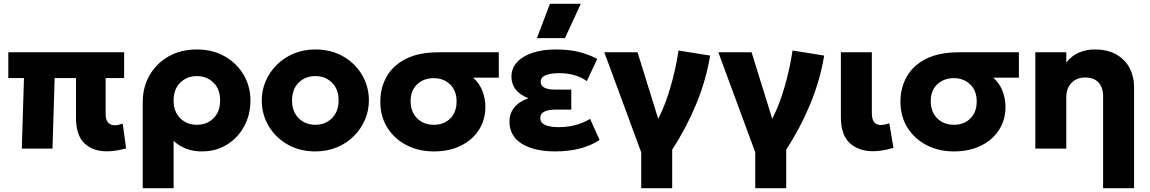

<svg xmlns="http://www.w3.org/2000/svg" viewBox="-20 -787 6090 1017"><path d="M546 14.5Q472 14.5 427.2 -27.8Q382.5 -70 382.5 -164.5V-373.5H269.5L258 0H95.5L107 -373.5H24V-510H637.5V-373.5H539.5V-185Q539.5 -152 552.5 -137.8Q565.5 -123.5 588 -123.5Q598 -123.5 608.5 -125.8Q619 -128 630 -132L648 -1Q592.5 14.5 546 14.5Z M736 210V-245.5Q736 -325 772.2 -388.2Q808.5 -451.5 873 -488.2Q937.5 -525 1022.5 -525Q1107 -525 1171 -488.2Q1235 -451.5 1270.8 -390.2Q1306.5 -329 1306.5 -255Q1306.5 -179 1273.2 -117.8Q1240 -56.5 1182 -20.8Q1124 15 1049 15Q959.5 15 899.5 -41V210ZM1022.5 -126Q1076 -126 1111 -160.8Q1146 -195.5 1146 -255Q1146 -314.5 1110.8 -349.2Q1075.5 -384 1022.5 -384Q970 -384 934.8 -349.2Q899.5 -314.5 899.5 -255Q899.5 -195.5 934.5 -160.8Q969.5 -126 1022.5 -126Z M1650.5 15Q1567 15 1503 -21.8Q1439 -58.5 1402.8 -120Q1366.5 -181.5 1366.5 -255Q1366.5 -308.5 1387.2 -357Q1408 -405.5 1446 -443.5Q1484 -481.5 1536 -503.2Q1588 -525 1650.5 -525Q1734 -525 1797.8 -488.2Q1861.5 -451.5 1897.8 -390Q1934 -328.5 1934 -255Q1934 -201.5 1913.2 -153Q1892.5 -104.5 1854.8 -66.5Q1817 -28.5 1765 -6.8Q1713 15 1650.5 15ZM1650.5 -126Q1703 -126 1738.2 -160.8Q1773.5 -195.5 1773.5 -255Q1773.5 -314.5 1738.5 -349.2Q1703.5 -384 1650.5 -384Q1597 -384 1562 -349.2Q1527 -314.5 1527 -255Q1527 -195.5 1562.2 -160.8Q1597.5 -126 1650.5 -126Z M2277.5 15Q2197 15 2133 -18.2Q2069 -51.5 2031.8 -110.8Q1994.5 -170 1994.5 -248.5Q1994.5 -322 2028 -381.2Q2061.5 -440.5 2130 -475.2Q2198.5 -510 2303.5 -510H2622V-375.5H2486.5Q2520.5 -344.5 2535.8 -303.8Q2551 -263 2551 -220.5Q2551 -153.5 2517.5 -100.2Q2484 -47 2422.5 -16Q2361 15 2277.5 15ZM2278 -126Q2331 -126 2364.8 -159.2Q2398.5 -192.5 2398.5 -249.5Q2398.5 -306 2364.5 -339.5Q2330.5 -373 2277 -373Q2224.5 -373 2189.8 -340.5Q2155 -308 2155 -251.5Q2155 -194.5 2189.5 -160.2Q2224 -126 2278 -126Z M2921 15Q2809 15 2743.8 -25.8Q2678.5 -66.5 2678.5 -144Q2678.5 -185 2703.2 -216.8Q2728 -248.5 2779 -266.5Q2733 -284.5 2711 -313.5Q2689 -342.5 2689 -381Q2689 -425.5 2718.8 -457.8Q2748.5 -490 2801.5 -507.5Q2854.5 -525 2924.5 -525Q2989 -525 3040.8 -513.2Q3092.5 -501.5 3143.5 -475L3088.5 -357.5Q3029 -399.5 2942.5 -399.5Q2898.5 -399.5 2871.2 -388.8Q2844 -378 2844 -354Q2844 -312.5 2920 -312.5H3006V-206.5H2926Q2886 -206.5 2864 -196Q2842 -185.5 2842 -162Q2842 -136.5 2867.8 -125Q2893.5 -113.5 2940 -113.5Q3033.5 -113.5 3105.5 -157.5L3156 -45.5Q3063 15 2921 15ZM2824 -585 2893 -767H3056.5L2972.5 -585Z M3376.5 210V20L3181 -510H3357L3466.5 -157.5Q3504.5 -231.5 3532.2 -328Q3560 -424.5 3574 -519.5L3741.5 -492.5Q3720 -362 3667.5 -235.2Q3615 -108.5 3540.5 6V210Z M3980.5 210V20L3785 -510H3961L4070.5 -157.5Q4108.5 -231.5 4136.2 -328Q4164 -424.5 4178 -519.5L4345.5 -492.5Q4324 -362 4271.5 -235.2Q4219 -108.5 4144.5 6V210Z M4605 14Q4528 14 4481 -29.2Q4434 -72.5 4434 -166.5V-510H4598V-192Q4598 -154.5 4610.2 -139.8Q4622.5 -125 4646.5 -125Q4664.5 -125 4690.5 -134L4712.5 -4Q4653 14 4605 14Z M5032.5 15Q4952 15 4888 -18.2Q4824 -51.5 4786.8 -110.8Q4749.5 -170 4749.5 -248.5Q4749.5 -322 4783 -381.2Q4816.5 -440.5 4885 -475.2Q4953.5 -510 5058.5 -510H5377V-375.5H5241.5Q5275.5 -344.5 5290.8 -303.8Q5306 -263 5306 -220.5Q5306 -153.5 5272.5 -100.2Q5239 -47 5177.5 -16Q5116 15 5032.5 15ZM5033 -126Q5086 -126 5119.8 -159.2Q5153.5 -192.5 5153.5 -249.5Q5153.5 -306 5119.5 -339.5Q5085.5 -373 5032 -373Q4979.5 -373 4944.8 -340.5Q4910 -308 4910 -251.5Q4910 -194.5 4944.5 -160.2Q4979 -126 5033 -126Z M5823 210V-277.5Q5823 -323.5 5798.8 -350Q5774.5 -376.5 5727.5 -376.5Q5682.5 -376.5 5655.2 -347.5Q5628 -318.5 5628 -272.5V0H5464V-510H5628V-456Q5656.5 -492 5695.2 -508.5Q5734 -525 5777.5 -525Q5849.5 -525 5896 -496.8Q5942.5 -468.5 5964.8 -423.8Q5987 -379 5987 -329V210Z"/></svg>

Font: Geologica
Style: Bold
Weight: 700
Designer: Sindre Bremnes, Frode Helland
Foundry: Monokrom Skriftforlag AS
Version: Version 1.010; ttfautohint (v1.8.4.7-5d5b);gftools[0.9.28]